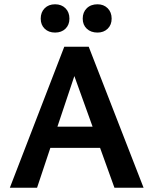

<svg xmlns="http://www.w3.org/2000/svg" viewBox="-20 -876 716 896"><path d="M170 -789Q170 -819 188.5 -837.5Q207 -856 237 -856Q267 -856 285.5 -837.5Q304 -819 304 -789Q304 -760 285.5 -742Q267 -724 237 -724Q207 -724 188.5 -742Q170 -760 170 -789ZM366 -789Q366 -819 385 -837.5Q404 -856 435 -856Q464 -856 482.5 -837.5Q501 -819 501 -789Q501 -760 482.5 -742Q464 -724 435 -724Q404 -724 385 -742Q366 -760 366 -789ZM447 -186H215L153 0H26L280 -658H394L650 0H514ZM412 -285 327 -521 248 -285Z"/></svg>

Font: Ysabeau Infant
Style: Bold
Weight: 700
Designer: Christian Thalmann (Catharsis Fonts)
Version: Version 0.003